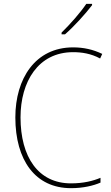

<svg xmlns="http://www.w3.org/2000/svg" viewBox="-20 -971 581 1001"><path d="M460 -944V-951H430C399 -905 346 -845 301 -801V-792H319C367 -834 425 -898 460 -944ZM361 -699C406 -699 454 -692 502 -666L513 -690C465 -713 416 -724 361 -724C164 -724 60 -561 60 -359C60 -136 164 10 350 10C414 10 467 -3 504 -19V-44C466 -28 416 -15 350 -15C179 -15 87 -153 87 -359C87 -545 179 -699 361 -699Z"/></svg>

Font: Noto Sans Armenian SemiCondensed Thin
Style: Regular
Weight: 100
Width: 4
Designer: Monotype Design Team
Foundry: Monotype Imaging Inc.
Version: Version 2.008